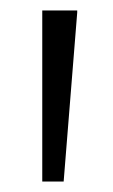

<svg xmlns="http://www.w3.org/2000/svg" viewBox="-20 -828 216 368"><path d="M128 -808V-804L102 -480H61V-808Z"/></svg>

Font: Encode Sans Condensed
Style: Regular
Weight: 400
Designer: Pablo Impallari, Andres Torresi
Foundry: Pablo Impallari, Andres Torresi
Version: Version 1.000; ttfautohint (v1.00) -l 8 -r 50 -G 200 -x 14 -